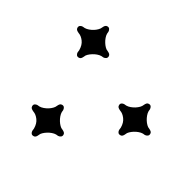

<svg xmlns="http://www.w3.org/2000/svg" viewBox="-139 -703 887 887"><g transform="rotate(30 304.5 -259.0)"><path d="M244.1 -430.7Q241.7 -430.7 239.3 -431.2Q236.8 -431.6 233.4 -431.6Q224.1 -431.6 213.1 -427.7Q202.1 -423.8 192.4 -417.7Q182.6 -411.6 175 -404.3Q167.5 -397 165.5 -390.1Q162.1 -382.3 158 -377.7Q153.8 -373 147 -373Q137.7 -373 133.8 -378.9Q129.9 -384.8 129.9 -391.6Q129.9 -395 130.6 -397.2Q131.3 -399.4 131.3 -404.8Q131.3 -431.2 118.4 -448.5Q105.5 -465.8 89.4 -471.2Q81.5 -474.6 76.9 -478.8Q72.3 -482.9 72.3 -489.7Q72.3 -498.5 78.1 -502.4Q84 -506.3 90.8 -506.3Q93.8 -506.3 96.2 -505.9Q98.6 -505.4 102.5 -505.4Q111.8 -505.4 122.8 -509.3Q133.8 -513.2 143.6 -519.3Q153.3 -525.4 160.6 -533Q168 -540.5 170.4 -547.4Q173.8 -555.2 178 -559.8Q182.1 -564.5 189 -564.5Q197.8 -564.5 201.7 -558.3Q205.6 -552.2 205.6 -544.9Q205.6 -542.5 205.1 -540Q204.6 -537.6 204.6 -534.2Q204.6 -524.9 208.5 -513.9Q212.4 -502.9 218.5 -493.2Q224.6 -483.4 232.2 -475.8Q239.7 -468.3 246.6 -466.3Q254.4 -462.9 259 -458.7Q263.7 -454.6 263.7 -447.8Q263.7 -439 257.3 -434.8Q251 -430.7 244.1 -430.7ZM244.1 -12.2Q241.7 -12.2 239.3 -12.7Q236.8 -13.2 233.4 -13.2Q224.1 -13.2 213.1 -9.3Q202.1 -5.4 192.4 0.7Q182.6 6.8 175 14.2Q167.5 21.5 165.5 28.3Q162.1 36.1 158 40.8Q153.8 45.4 147 45.4Q137.7 45.4 133.8 39.6Q129.9 33.7 129.9 26.9Q129.9 23.4 130.6 21.2Q131.3 19 131.3 13.7Q131.3 -12.7 118.4 -30Q105.5 -47.4 89.4 -52.7Q81.5 -56.2 76.9 -60.3Q72.3 -64.5 72.3 -71.3Q72.3 -80.1 78.1 -84Q84 -87.9 90.8 -87.9Q93.8 -87.9 96.2 -87.4Q98.6 -86.9 102.5 -86.9Q111.8 -86.9 122.8 -90.8Q133.8 -94.7 143.6 -100.8Q153.3 -106.9 160.6 -114.5Q168 -122.1 170.4 -128.9Q173.8 -136.7 178 -141.4Q182.1 -146 189 -146Q197.8 -146 201.7 -139.9Q205.6 -133.8 205.6 -126.5Q205.6 -124 205.1 -121.6Q204.6 -119.1 204.6 -115.7Q204.6 -106.4 208.5 -95.5Q212.4 -84.5 218.5 -74.7Q224.6 -64.9 232.2 -57.4Q239.7 -49.8 246.6 -47.9Q254.4 -44.4 259 -40.3Q263.7 -36.1 263.7 -29.3Q263.7 -20.5 257.3 -16.4Q251 -12.2 244.1 -12.2ZM589.4 -216.3Q586.9 -216.3 584.5 -216.8Q582 -217.3 578.6 -217.3Q569.3 -217.3 558.3 -213.4Q547.4 -209.5 537.6 -203.4Q527.8 -197.3 520.3 -189.9Q512.7 -182.6 510.7 -175.8Q507.3 -168 503.2 -163.3Q499 -158.7 492.2 -158.7Q482.9 -158.7 479 -164.6Q475.1 -170.4 475.1 -177.2Q475.1 -180.7 475.8 -182.9Q476.6 -185.1 476.6 -190.4Q476.6 -216.8 463.6 -234.1Q450.7 -251.5 434.6 -256.8Q426.8 -260.3 422.1 -264.4Q417.5 -268.6 417.5 -275.4Q417.5 -284.2 423.3 -288.1Q429.2 -292 436 -292Q439 -292 441.4 -291.5Q443.8 -291 447.8 -291Q457 -291 468 -294.9Q479 -298.8 488.8 -304.9Q498.5 -311 505.9 -318.6Q513.2 -326.2 515.6 -333Q519 -340.8 523.2 -345.5Q527.3 -350.1 534.2 -350.1Q543 -350.1 546.9 -344Q550.8 -337.9 550.8 -330.6Q550.8 -328.1 550.3 -325.7Q549.8 -323.2 549.8 -319.8Q549.8 -310.5 553.7 -299.6Q557.6 -288.6 563.7 -278.8Q569.8 -269 577.4 -261.5Q585 -253.9 591.8 -252Q599.6 -248.5 604.2 -244.4Q608.9 -240.2 608.9 -233.4Q608.9 -224.6 602.5 -220.5Q596.2 -216.3 589.4 -216.3Z"/></g></svg>

Font: Arian Grqi
Style: Regular
Weight: 400
Designer: Ruben Hakobyan (Tarumian)
Foundry: Ruben Hakobyan (Tarumian)
Version: Version 1.003